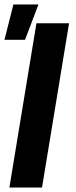

<svg xmlns="http://www.w3.org/2000/svg" viewBox="-21 -839 341 859"><path d="M21 0 142 -735H288L167 0ZM-1 -661 39 -819H151L91 -661Z"/></svg>

Font: Iosevka Aile Heavy Oblique
Style: Regular
Weight: 900
Italic angle: -9°
Designer: Belleve Invis
Foundry: Belleve Invis
Version: Version 31.1.0; ttfautohint (v1.8.4)